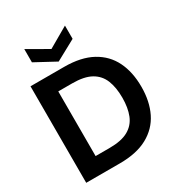

<svg xmlns="http://www.w3.org/2000/svg" viewBox="-211 -1064 1127 1206"><g transform="rotate(-30 353.0 -461.0)"><path d="M61 0V-700H305Q427 -700 506.5 -656.5Q586 -613 624.5 -534.5Q663 -456 663 -350Q663 -244 624.5 -165.5Q586 -87 506.5 -43.5Q427 0 305 0ZM196 -116H297Q384 -116 433.5 -144Q483 -172 504 -224.5Q525 -277 525 -350Q525 -424 504 -476.5Q483 -529 433.5 -557Q384 -585 297 -585H196ZM292 -746 144 -826V-922L292 -837L439 -922V-826Z"/></g></svg>

Font: DM Sans 28pt
Style: Bold
Weight: 700
Version: Version 4.004;gftools[0.9.30]